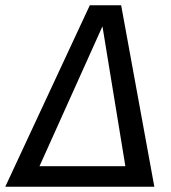

<svg xmlns="http://www.w3.org/2000/svg" viewBox="-52 -709 649 729"><path d="M424 -78 337 -609 98 -78ZM289 -689H408L534 0H-32Z"/></svg>

Font: Fira Sans Variable
Style: Italic
Weight: 397
Italic angle: -8°
Designer: Carrois Corporate & Edenspiekermann AG
Foundry: Carrois Corporate GbR & Edenspiekermann AG
Version: Version 4.202